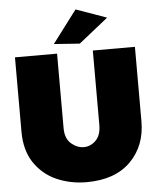

<svg xmlns="http://www.w3.org/2000/svg" viewBox="-62 -986 864 1054"><g transform="rotate(-5 370.5 -459.0)"><path d="M373 16Q283.5 16 207.5 -17.5Q131.5 -51 84 -122.5Q40 -191 40 -291V-701H272V-291Q272 -233 304.5 -205Q337 -177 374 -177Q411 -177 440 -205.5Q469 -234 469 -291V-701H701V-291Q701 -155 615 -69.5Q529 16 373 16ZM401 -745 259 -755 394 -934 563 -874Z"/></g></svg>

Font: Argentum Novus Black
Style: Regular
Weight: 900
Designer: Julieta Ulanovsky (font) & Cristiano Sobral (main changes)
Foundry: Julieta Ulanovsky (font) & Cristiano Sobral (main changes)
Version: Version 3.00;November 27, 2020;FontCreator 13.0.0.2655 64-bi